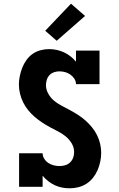

<svg xmlns="http://www.w3.org/2000/svg" viewBox="-20 -1008 640 1036"><path d="M356 8Q335 8 314.5 4Q294 0 275 -9Q256 -18 239.5 -31Q223 -44 210 -60V0H83V-181H210Q210 -165 219 -151Q228 -137 241 -128.5Q254 -120 269.5 -116Q285 -112 301 -112Q317 -112 332 -116.5Q347 -121 358 -131.5Q369 -142 374.5 -156.5Q380 -171 380 -187Q380 -212 367 -234Q354 -256 334.5 -272Q315 -288 293 -299Q271 -310 249 -322Q227 -334 206 -348Q185 -362 166.5 -378Q148 -394 132 -413.5Q116 -433 105 -455.5Q94 -478 88 -502.5Q82 -527 82 -552Q82 -575 87 -598.5Q92 -622 100.5 -643.5Q109 -665 123 -684.5Q137 -704 156.5 -717.5Q176 -731 199 -737Q222 -743 245 -743Q266 -743 286.5 -738.5Q307 -734 325.5 -725.5Q344 -717 360.5 -704Q377 -691 390 -675V-735H517V-554H390Q390 -570 381 -583.5Q372 -597 359 -606Q346 -615 331 -619Q316 -623 300 -623Q285 -623 271 -618Q257 -613 247 -602.5Q237 -592 232.5 -577.5Q228 -563 228 -549Q228 -524 241 -501.5Q254 -479 273 -463.5Q292 -448 314.5 -436.5Q337 -425 359 -413Q381 -401 402 -387.5Q423 -374 441.5 -357.5Q460 -341 476 -321.5Q492 -302 503 -280Q514 -258 520 -233.5Q526 -209 526 -184Q526 -160 521 -136Q516 -112 506.5 -90Q497 -68 482 -49Q467 -30 447 -17Q427 -4 403.5 2Q380 8 356 8ZM286 -788 224 -842 363 -988 439 -922Z"/></svg>

Font: Iosevka Etoile Heavy
Style: Regular
Weight: 900
Designer: Belleve Invis
Foundry: Belleve Invis
Version: Version 22.1.2; ttfautohint (v1.8.4)